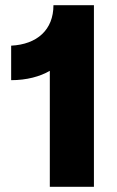

<svg xmlns="http://www.w3.org/2000/svg" viewBox="-20 -720 451 740"><path d="M186 -700C186 -605 123 -549 23 -544V-411C83 -411 134 -425 172 -447V0H342V-700Z"/></svg>

Font: Fixel Display ExtraBold
Style: Regular
Weight: 800
Designer: AlfaBravo + MacPaw
Foundry: Kyrylo Tkachov, Marchela Mozhyna, Serhii Makarenko, Maria Weinstein, Zakhar Kryvoshyya
Version: Version 1.211